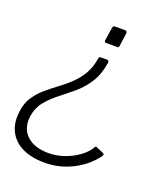

<svg xmlns="http://www.w3.org/2000/svg" viewBox="-139 -623 777 890"><g transform="rotate(20 250.0 -177.5)"><path d="M264 -519Q265 -526 268 -528Q271 -530 278 -530H324Q330 -530 333 -526.5Q336 -523 335 -518L326 -452Q325 -448 323.5 -446Q322 -444 318 -444H262Q258 -444 256 -446.5Q254 -449 254 -454ZM423 40Q426 41 427.5 44.5Q429 48 427 52Q387 108 322 141.5Q257 175 184 175Q117 175 72 152.5Q27 130 6.5 88.5Q-14 47 -6 -9Q-1 -51 18.5 -80.5Q38 -110 65 -133.5Q92 -157 122 -179Q152 -201 179.5 -227Q207 -253 226.5 -286.5Q246 -320 253 -367Q255 -373 261 -373H293Q298 -373 300.5 -369.5Q303 -366 302 -360Q293 -301 267 -260.5Q241 -220 206.5 -191Q172 -162 138.5 -136Q105 -110 80 -79.5Q55 -49 48 -5Q40 56 77.5 91.5Q115 127 186 127Q224 127 263 113.5Q302 100 333.5 76.5Q365 53 379 26Q381 24 382.5 23.5Q384 23 388 25Z"/></g></svg>

Font: Libre Franklin Thin ExtraLight
Style: Italic
Weight: 250
Italic angle: -8°
Version: Version 3.000